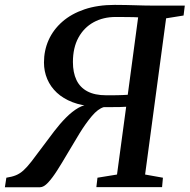

<svg xmlns="http://www.w3.org/2000/svg" viewBox="-54 -766 776 786"><path d="M-34 0.5 -28 -38.5Q-5 -42 11 -48.5Q27 -55 41.8 -68.2Q56.5 -81.5 75 -105.2Q93.5 -129 121.5 -167Q144 -197.5 167.5 -228.2Q191 -259 216.2 -284.5Q241.5 -310 267.2 -324.8Q293 -339.5 319.5 -338L329 -331Q280.5 -333 242.5 -347.8Q204.5 -362.5 178.8 -386.5Q153 -410.5 139.5 -442.2Q126 -474 126 -510Q126 -559.5 145 -602Q164 -644.5 201 -677Q238 -709.5 292 -727.8Q346 -746 416 -746Q441 -746 461.2 -745.5Q481.5 -745 499.5 -744.5Q517.5 -744 536 -743.5Q554.5 -743 577 -743H702.5L697.5 -702.5L626 -691L540 -51.5L613 -38.5L609.5 0H340.5L345 -38.5L425 -51.5L462.5 -329Q451.5 -328 436 -327.8Q420.5 -327.5 403.8 -327.5Q387 -327.5 371 -327.5Q347 -320.5 321.8 -290.5Q296.5 -260.5 271 -219Q245.5 -177.5 221 -135.5Q200 -99.5 180.2 -68.5Q160.5 -37.5 142.8 -18.5Q125 0.5 110 0.5ZM469 -378 511.5 -695Q504 -695.5 493.5 -695.8Q483 -696 465.8 -696.2Q448.5 -696.5 419.5 -696.5Q368.5 -696.5 329 -674.8Q289.5 -653 267 -611.8Q244.5 -570.5 244.5 -512Q244.5 -469 259 -438.5Q273.5 -408 303.8 -392Q334 -376 380 -376Q389 -376 401 -376Q413 -376 426 -376.2Q439 -376.5 450.2 -377Q461.5 -377.5 469 -378Z"/></svg>

Font: Merriweather 36pt Medium
Style: Italic
Weight: 500
Italic angle: -7.8°
Version: Version 2.101